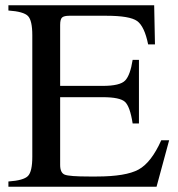

<svg xmlns="http://www.w3.org/2000/svg" viewBox="-20 -711 678 731"><path d="M209 -83Q209 -53 226.5 -46Q244 -39 319 -39H348Q459 -39 507.5 -65.5Q556 -92 594 -177H624L576 0H12V-20Q70 -24 86.5 -41Q103 -58 103 -114V-577Q103 -633 86.5 -650Q70 -667 12 -671V-691H567L570 -542H544Q530 -611 502 -631Q474 -651 385 -651H244Q224 -651 216.5 -644.5Q209 -638 209 -616V-384H371Q437 -384 456.5 -404.5Q476 -425 485 -483H509V-241H485Q475 -306 455.5 -323.5Q436 -341 371 -341H209Z"/></svg>

Font: MM Ethnic
Style: Regular
Weight: 400
Designer: Khon Soe Zaw Thu
Version: Version 1.00 July 18, 2016, initial release